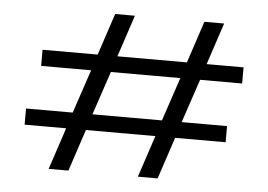

<svg xmlns="http://www.w3.org/2000/svg" viewBox="-47 -684 1042 746"><g transform="rotate(5 474.0 -311.0)"><path d="M590 -226 647 -396H376L319 -226ZM888 -396H724L667 -226H844V-163H647L593 0H516L570 -163H299L245 0H168L222 -163H60V-226H242L299 -396H104V-459H319L373 -622H450L396 -459H667L721 -622H798L744 -459H888Z"/></g></svg>

Font: Sarpanch
Style: Regular
Weight: 400
Designer: Manushi Parikh (Devanagari and Latin), Jyotish Sonowal (Devanagari)
Foundry: Indian Type Foundry
Version: Version 2.004;PS 1.0;hotconv 1.0.78;makeotf.lib2.5.61930; tt